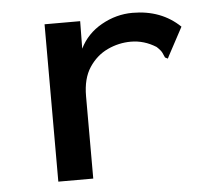

<svg xmlns="http://www.w3.org/2000/svg" viewBox="-41 -519 633 564"><g transform="rotate(-5 275.0 -236.5)"><path d="M109 -463H214L213 -382Q234 -425 277.5 -449.5Q321 -474 369 -474Q454 -474 509 -421L465 -339L461 -331L453 -335Q450 -342 446.5 -349.5Q443 -357 431 -368Q396 -390 357 -390Q321 -390 288 -374.5Q255 -359 233.5 -326.5Q212 -294 212 -242V1H109Z"/></g></svg>

Font: Inconsolata SemiExpanded SemiBold
Style: Regular
Weight: 600
Width: 6
Monospace: yes
Designer: Raph Levien, Cyreal, Brenton Simpson
Foundry: Raph Levien, Cyreal, Google
Version: Version 3.001; ttfautohint (v1.8.2.53-6de2)